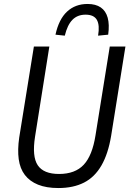

<svg xmlns="http://www.w3.org/2000/svg" viewBox="-20 -940 656 969"><path d="M275 9Q214 9 172 -8Q130 -25 105.5 -57Q81 -89 74.5 -136.5Q68 -184 77 -246L151 -705H229L157 -251Q141 -150 170.5 -106Q200 -62 278 -62Q359 -62 402.5 -108.5Q446 -155 462 -257L534 -705H613L541 -255Q526 -164 492 -105Q458 -46 404 -18.5Q350 9 275 9ZM307 -760 260 -765Q277 -843 318.5 -881.5Q360 -920 422 -920Q463 -920 488.5 -902.5Q514 -885 523.5 -850.5Q533 -816 526 -765L475 -760Q484 -813 469 -839.5Q454 -866 412 -866Q371 -866 345.5 -840Q320 -814 307 -760Z"/></svg>

Font: Nunito Sans 10pt Condensed
Style: Italic
Weight: 400
Width: 3
Italic angle: -9°
Designer: Vernon Adams
Foundry: Vernon Adams
Version: Version 3.101;gftools[0.9.27]